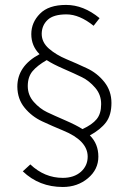

<svg xmlns="http://www.w3.org/2000/svg" viewBox="-20 -701 519 773"><path d="M232.9 51.8Q137.7 51.8 71.8 -11.2L102.1 -39.1Q159.2 15.1 232.9 15.1Q277.8 15.1 305.7 -9.3Q333 -33.7 333 -70.3Q333 -135.3 233.4 -175.8Q191.9 -192.9 149.9 -212.4Q107.9 -231.9 79.1 -267.1Q50.3 -302.2 49.8 -352.1Q49.8 -435.1 139.2 -482.9Q106 -516.1 106 -563.5Q106 -610.8 141.1 -646Q175.8 -681.2 246.1 -681.2Q316.4 -681.2 380.9 -627.9L356.9 -597.2Q299.8 -643.1 247.6 -643.1Q195.3 -643.1 171.9 -621.1Q148.4 -599.1 147.9 -564.9Q147.9 -530.8 176.8 -505.4Q206.1 -480 247.1 -462.9Q288.1 -445.8 329.6 -426.3Q371.1 -407.2 399.9 -371.1Q428.7 -335 428.7 -286.6Q428.7 -238.3 407.2 -209Q385.3 -179.7 341.8 -155.8Q376 -122.1 376 -70.3Q376 -18.6 334 16.6Q292 51.8 232.9 51.8ZM312 -181.2Q351.1 -199.2 369.1 -221.2Q387.2 -243.2 387.2 -281.2Q387.7 -319.3 363.3 -347.7Q338.9 -376 310.1 -390.1Q281.2 -404.3 236.3 -423.8Q191.4 -443.4 168 -459Q129.9 -437 110.8 -414.1Q91.8 -391.1 91.8 -354.5Q91.8 -317.9 116.2 -290.5Q140.6 -263.2 169.4 -249.5Q198.2 -235.8 243.2 -216.3Q288.1 -196.8 312 -181.2Z"/></svg>

Font: SourceSansPro-Light
Style: Regular
Weight: 300
Designer: Paul D. Hunt
Foundry: Adobe Systems Incorporated
Version: Version 2.020;PS 2.0;hotconv 1.0.86;makeotf.lib2.5.63406